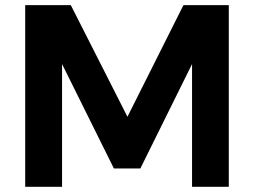

<svg xmlns="http://www.w3.org/2000/svg" viewBox="-20 -720 980 740"><path d="M77.1 -700.2H252.9L471.2 -270L687 -700.2H861.8V0H720.2V-473.1L521 -70.8H418.9L219.2 -473.1V0H77.1Z"/></svg>

Font: Montserrat-SemiBold
Style: Regular
Weight: 600
Designer: Julieta Ulanovsky
Foundry: Julieta Ulanovsky
Version: Version 6.001